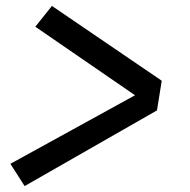

<svg xmlns="http://www.w3.org/2000/svg" viewBox="-20 -662 640 647"><path d="M63 -35 15 -110 435 -341 99 -572 155 -642 525 -390 509 -290Z"/></svg>

Font: Iosevka Semibold Extended
Style: Italic
Weight: 600
Width: 7
Italic angle: -9°
Monospace: yes
Designer: Belleve Invis
Foundry: Belleve Invis
Version: Version 32.5.0; ttfautohint (v1.8.4)